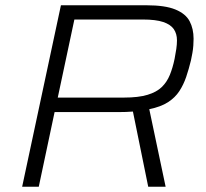

<svg xmlns="http://www.w3.org/2000/svg" viewBox="-20 -708 782 728"><path d="M64 0 211 -688H536Q606 -688 645 -672Q684 -656 699 -627.5Q714 -599 714 -561Q714 -549 713 -535Q712 -521 709.5 -507Q707 -493 704 -479Q696 -446 686 -416.5Q676 -387 660 -362.5Q644 -338 617 -320.5Q590 -303 546 -294L608 0H542L484 -285Q471 -284 457 -283.5Q443 -283 428 -283H187L127 0ZM199 -338H450Q505 -338 539.5 -348.5Q574 -359 593.5 -378Q613 -397 624 -424Q635 -451 642 -485Q646 -505 648.5 -522.5Q651 -540 651 -555Q651 -580 639 -597.5Q627 -615 599 -624.5Q571 -634 522 -634H262Z"/></svg>

Font: Saira SemiExpanded Light
Style: Italic
Weight: 300
Width: 6
Italic angle: -12°
Designer: Hector Gatti with collaboration of the Omnibus-Type team
Foundry: Omnibus-Type
Version: Version 1.101